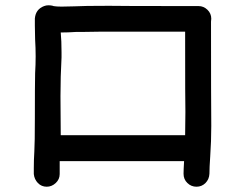

<svg xmlns="http://www.w3.org/2000/svg" viewBox="-20 -658 920 727"><path d="M724 49Q704 49 689.5 35Q675 21 675 0Q675 -14 677 -48H206V1Q206 21 191 35Q176 49 157 49Q137 49 123.5 35Q110 21 108 1V-21Q108 -53 110 -84.5Q112 -116 112 -210Q112 -338 113 -381Q115 -413 115 -445Q115 -476 113 -508L112 -561V-588Q115 -623 147 -635Q155 -638 163 -638Q173 -638 180 -636Q181 -635 182.5 -635Q184 -635 190.5 -634Q197 -633 215 -633Q239 -633 261 -634Q295 -636 392 -636Q415 -635 732 -635Q751 -635 765.5 -621Q780 -607 780 -587Q780 -581 779 -576Q779 -279 780 -181Q780 -124 776 -66Q773 -23 773 0Q772 21 758 35Q744 49 724 49ZM681 -146 682 -234Q681 -256 681 -538H355Q321 -538 288 -537H267Q239 -535 210 -535Q213 -503 213 -460V-441Q209 -368 209 -294L210 -146Z"/></svg>

Font: Bad Comic
Style: Regular
Weight: 400
Designer: GGBotNet
Foundry: f0n7
Version: 0.9